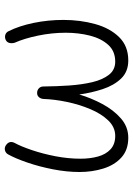

<svg xmlns="http://www.w3.org/2000/svg" viewBox="102 -635 553 797"><g transform="rotate(-90 378.5 -236.5)"><path d="M174.3 -488.3Q194.8 -474.1 183.6 -452.1Q169.4 -426.3 154.1 -381.1Q138.7 -335.9 128.4 -282.7Q118.2 -229.5 118.2 -178.7Q118.2 -139.2 127.2 -106.4Q136.2 -73.7 157.2 -54.2Q178.2 -34.7 212.9 -34.7Q249 -34.7 276.9 -63.5Q304.7 -92.3 324 -138.2Q343.3 -184.1 354 -235.6Q364.7 -287.1 366.2 -332.5Q367.2 -344.7 374.3 -352.1Q381.3 -359.4 391.6 -358.9Q402.8 -358.9 410.4 -351.6Q418 -344.2 418 -333Q418.5 -278.8 422.1 -225.8Q425.8 -172.9 436 -129.6Q446.3 -86.4 466.8 -60.5Q487.3 -34.7 521 -34.7Q564.5 -34.7 590.8 -63.7Q617.2 -92.8 629.2 -139.9Q641.1 -187 641.1 -240.2Q641.1 -297.4 629.2 -355Q617.2 -412.6 599.6 -452.1Q596.2 -463.9 598.9 -474.4Q601.6 -484.9 612.3 -489.7Q623 -494.1 633.1 -490.7Q643.1 -487.3 647.9 -476.6Q669.4 -433.6 681.9 -373.5Q694.3 -313.5 694.3 -249.5Q694.3 -179.7 677.2 -118.2Q660.2 -56.6 623 -18.6Q585.9 19.5 525.9 19.5Q479.5 19.5 450.9 -10.3Q422.4 -40 407 -86.9Q391.6 -133.8 384.8 -184.1Q370.6 -135.7 345.7 -88.9Q320.8 -42 285.6 -11.2Q250.5 19.5 205.1 19.5Q154.8 19.5 123.3 -9Q91.8 -37.6 77.4 -84Q63 -130.4 63 -182.6Q63 -235.8 74.2 -293.2Q85.4 -350.6 102.5 -400.1Q119.6 -449.7 136.2 -479.5Q142.1 -489.7 153.1 -492.4Q164.1 -495.1 174.3 -488.3Z"/></g></svg>

Font: Mikhak Light
Style: Regular
Weight: 300
Designer: Amin Abedi
Version: Version 3.3